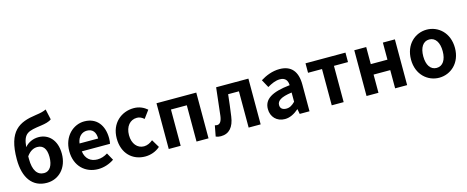

<svg xmlns="http://www.w3.org/2000/svg" viewBox="-41 -1542 5522 2270"><g transform="rotate(-15 2720.0 -407.0)"><path d="M191 -346C232 -405 279 -425 322 -425C391 -425 432 -378 432 -274C432 -171 391 -106 323 -106C239 -106 191 -175 191 -313ZM533 -828C498 -812 470 -804 404 -795C194 -766 51 -694 51 -347C51 -118 150 14 325 14C471 14 583 -100 583 -274C583 -443 486 -534 365 -534C300 -534 238 -507 196 -457C212 -627 269 -636 434 -659C483 -666 532 -677 561 -700Z M953 14C1023 14 1094 -10 1149 -48L1099 -138C1059 -113 1019 -99 973 -99C890 -99 830 -147 818 -239H1163C1167 -252 1170 -279 1170 -306C1170 -461 1090 -574 936 -574C802 -574 675 -461 675 -279C675 -95 797 14 953 14ZM816 -336C827 -418 879 -460 938 -460C1010 -460 1044 -412 1044 -336Z M1529 14C1591 14 1659 -7 1712 -54L1654 -151C1623 -125 1585 -106 1545 -106C1464 -106 1406 -174 1406 -279C1406 -385 1464 -454 1549 -454C1581 -454 1607 -441 1635 -417L1705 -512C1664 -547 1611 -574 1542 -574C1390 -574 1256 -466 1256 -279C1256 -94 1374 14 1529 14Z M1818 0H1964V-444H2158V0H2305V-560H1818Z M2454 14C2555 14 2614 -54 2631 -179C2644 -266 2654 -356 2664 -444H2796V0H2943V-560H2548C2535 -446 2523 -332 2509 -219C2500 -152 2477 -125 2444 -125C2433 -125 2425 -128 2417 -130L2392 2C2411 10 2430 14 2454 14Z M3238 14C3302 14 3358 -18 3407 -60H3410L3421 0H3541V-327C3541 -489 3468 -574 3326 -574C3238 -574 3158 -541 3092 -500L3145 -403C3197 -433 3247 -456 3299 -456C3368 -456 3392 -414 3394 -359C3169 -335 3072 -272 3072 -152C3072 -57 3138 14 3238 14ZM3286 -101C3243 -101 3212 -120 3212 -164C3212 -214 3258 -251 3394 -269V-156C3359 -121 3328 -101 3286 -101Z M3813 0H3959V-444H4131V-560H3642V-444H3813Z M4239 0H4385V-223H4589V0H4736V-560H4589V-351H4385V-560H4239Z M5127 14C5267 14 5396 -94 5396 -279C5396 -466 5267 -574 5127 -574C4987 -574 4858 -466 4858 -279C4858 -94 4987 14 5127 14ZM5127 -106C5051 -106 5008 -174 5008 -279C5008 -385 5051 -454 5127 -454C5203 -454 5246 -385 5246 -279C5246 -174 5203 -106 5127 -106Z"/></g></svg>

Font: Noto Sans CJK JP Bold
Style: Regular
Weight: 700
Designer: Ryoko NISHIZUKA (kana & ideographs); Paul D. Hunt (Latin, Greek & Cyrillic); Wenlong ZHANG (bopomofo); Sandoll Communica
Foundry: Adobe Systems Incorporated
Version: Version 1.004;PS 1.004;hotconv 1.0.82;makeotf.lib2.5.63406